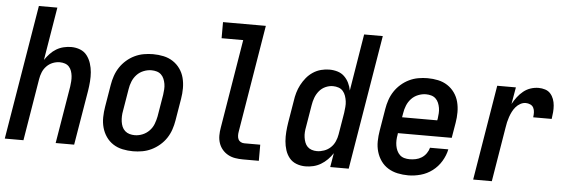

<svg xmlns="http://www.w3.org/2000/svg" viewBox="-48 -886 3097 1045"><g transform="rotate(5 1500.0 -363.5)"><path d="M4 0 126 -735H227L179 -445Q191 -463 206.5 -479.5Q222 -496 240.5 -507Q259 -518 280 -523Q301 -528 321 -528Q347 -528 370 -519Q393 -510 407.5 -491Q422 -472 429.5 -448.5Q437 -425 439 -400.5Q441 -376 439 -350Q437 -324 433 -299L383 0H282L334 -313Q336 -327 337 -342Q338 -357 336.5 -371Q335 -385 330.5 -398Q326 -411 317 -421Q308 -431 294.5 -435.5Q281 -440 266 -440Q247 -440 228 -432.5Q209 -425 194.5 -410Q180 -395 172.5 -376.5Q165 -358 162 -339L106 0Z M705 8Q676 8 647.5 2Q619 -4 596 -19Q573 -34 557.5 -56.5Q542 -79 534.5 -106Q527 -133 527.5 -162.5Q528 -192 533 -221L553 -341Q557 -366 565.5 -391Q574 -416 588.5 -438Q603 -460 623.5 -478Q644 -496 668 -507.5Q692 -519 717.5 -523.5Q743 -528 768 -528Q798 -528 826 -522Q854 -516 877 -501Q900 -486 916 -463.5Q932 -441 939 -414Q946 -387 946 -357.5Q946 -328 941 -299L921 -179Q917 -154 908.5 -129Q900 -104 885.5 -82Q871 -60 850 -42Q829 -24 805 -12.5Q781 -1 755.5 3.5Q730 8 705 8ZM707 -80Q728 -80 749 -88.5Q770 -97 786 -113.5Q802 -130 810 -151Q818 -172 822 -193L842 -313Q844 -328 845 -343Q846 -358 843.5 -372.5Q841 -387 835.5 -400Q830 -413 820 -422.5Q810 -432 796 -436Q782 -440 767 -440Q746 -440 724.5 -431.5Q703 -423 687.5 -406.5Q672 -390 663.5 -369Q655 -348 652 -327L632 -207Q629 -192 628.5 -177Q628 -162 630 -147.5Q632 -133 637.5 -120Q643 -107 653.5 -97.5Q664 -88 678 -84Q692 -80 707 -80Z M1305 0Q1283 0 1262 -3.5Q1241 -7 1223 -17Q1205 -27 1192 -42.5Q1179 -58 1172.5 -77.5Q1166 -97 1166 -118.5Q1166 -140 1170 -162L1250 -647H1132V-735H1366L1269 -148Q1267 -137 1267.5 -126Q1268 -115 1272 -106.5Q1276 -98 1285 -93Q1294 -88 1305 -88H1392V0Z M1647 8Q1621 8 1597.5 -1Q1574 -10 1559 -28.5Q1544 -47 1536.5 -70.5Q1529 -94 1527 -119Q1525 -144 1527 -170Q1529 -196 1533 -221L1553 -341Q1556 -364 1562.5 -386.5Q1569 -409 1580 -430Q1591 -451 1606.5 -470Q1622 -489 1642.5 -502.5Q1663 -516 1686 -522Q1709 -528 1731 -528Q1755 -528 1776.5 -521.5Q1798 -515 1813.5 -500Q1829 -485 1838.5 -465.5Q1848 -446 1852 -424L1903 -735H2005L1883 0H1782L1795 -77Q1783 -58 1766.5 -41.5Q1750 -25 1730.5 -13.5Q1711 -2 1689.5 3Q1668 8 1647 8ZM1702 -80Q1721 -80 1741 -87Q1761 -94 1776.5 -108.5Q1792 -123 1800.5 -142.5Q1809 -162 1812 -181L1832 -301Q1834 -317 1835.5 -333Q1837 -349 1835 -364Q1833 -379 1828 -393.5Q1823 -408 1813.5 -419Q1804 -430 1789.5 -435Q1775 -440 1759 -440Q1738 -440 1718 -431Q1698 -422 1684 -405Q1670 -388 1662.5 -367.5Q1655 -347 1652 -327L1632 -207Q1629 -192 1628 -177.5Q1627 -163 1629 -149Q1631 -135 1636 -121.5Q1641 -108 1650.5 -98.5Q1660 -89 1673.5 -84.5Q1687 -80 1702 -80Z M2209 8Q2179 8 2150.5 2Q2122 -4 2098.5 -18.5Q2075 -33 2059 -55.5Q2043 -78 2035 -105.5Q2027 -133 2027.5 -162.5Q2028 -192 2033 -221L2053 -341Q2057 -366 2065.5 -391Q2074 -416 2088.5 -438Q2103 -460 2123.5 -478Q2144 -496 2168 -507.5Q2192 -519 2217.5 -523.5Q2243 -528 2268 -528Q2298 -528 2326 -522Q2354 -516 2377 -501Q2400 -486 2416 -463.5Q2432 -441 2439 -414Q2446 -387 2446 -357.5Q2446 -328 2441 -299L2427 -216H2133L2132 -207Q2129 -192 2128.5 -177Q2128 -162 2130.5 -147.5Q2133 -133 2139 -120Q2145 -107 2155 -97.5Q2165 -88 2179 -84Q2193 -80 2209 -80Q2225 -80 2242 -83.5Q2259 -87 2274 -96.5Q2289 -106 2299.5 -121Q2310 -136 2314 -152H2414Q2407 -118 2388 -86.5Q2369 -55 2340 -33Q2311 -11 2276.5 -1.5Q2242 8 2209 8ZM2148 -304H2340L2342 -313Q2344 -328 2345 -343Q2346 -358 2343.5 -372.5Q2341 -387 2335.5 -400Q2330 -413 2320 -422.5Q2310 -432 2296 -436Q2282 -440 2267 -440Q2246 -440 2224.5 -431.5Q2203 -423 2187.5 -406.5Q2172 -390 2163.5 -369Q2155 -348 2152 -327Z M2563 0 2649 -520H2751L2735 -428Q2746 -448 2760 -466.5Q2774 -485 2792 -499.5Q2810 -514 2831.5 -521Q2853 -528 2875 -528Q2893 -528 2910.5 -522.5Q2928 -517 2939.5 -504Q2951 -491 2957 -474.5Q2963 -458 2964.5 -440Q2966 -422 2964.5 -403.5Q2963 -385 2960 -366H2859Q2861 -380 2860.5 -393.5Q2860 -407 2854.5 -418Q2849 -429 2837 -434.5Q2825 -440 2812 -440Q2797 -440 2782.5 -432Q2768 -424 2757.5 -411.5Q2747 -399 2740 -385Q2733 -371 2728 -356.5Q2723 -342 2719.5 -327Q2716 -312 2714 -297L2665 0Z"/></g></svg>

Font: Iosevka SS04 Semibold Oblique
Style: Regular
Weight: 600
Italic angle: -9°
Monospace: yes
Designer: Belleve Invis
Foundry: Belleve Invis
Version: Version 19.0.0; ttfautohint (v1.8.4)